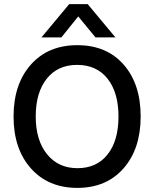

<svg xmlns="http://www.w3.org/2000/svg" viewBox="-20 -907 751 935"><path d="M279 -725H182L317 -887H407L542 -725H445L361 -827ZM207.5 -523.5Q154 -456 154 -340Q154 -224 209 -156Q264 -88 357.5 -88Q451 -88 504 -155Q557 -222 557 -339.5Q557 -457 503.5 -524Q450 -591 355.5 -591Q261 -591 207.5 -523.5ZM582 -592.5Q665 -498 665 -340Q665 -182 581.5 -87Q498 8 356.5 8Q215 8 130.5 -87Q46 -182 46 -339.5Q46 -497 130 -592Q214 -687 356.5 -687Q499 -687 582 -592.5Z"/></svg>

Font: Hind Mysuru Medium
Style: Regular
Weight: 500
Designer: Manushi Parikh, Hitesh Malaviya
Foundry: Indian Type Foundry
Version: Version 0.703;PS 1.0;hotconv 1.0.86;makeotf.lib2.5.63406